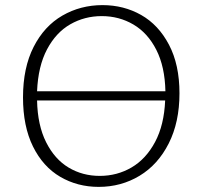

<svg xmlns="http://www.w3.org/2000/svg" viewBox="-20 -723 791 751"><path d="M682 -358Q682 -245 640 -162Q598 -79 526 -35.5Q454 8 366 8Q283 8 215.5 -31.5Q148 -71 109 -150Q70 -229 70 -342Q70 -458 111.5 -539.5Q153 -621 224 -662Q295 -703 381 -703Q464 -703 532 -664.5Q600 -626 641 -548Q682 -470 682 -358ZM125 -366H627Q625 -462 591.5 -528Q558 -594 502 -627Q446 -660 378 -660Q311 -660 255 -628Q199 -596 164 -530Q129 -464 125 -366ZM626 -330H125Q127 -233 160.5 -166.5Q194 -100 248.5 -67.5Q303 -35 370 -35Q438 -35 494.5 -68Q551 -101 586.5 -167.5Q622 -234 626 -330Z"/></svg>

Font: Bitter Pro Light
Style: Regular
Weight: 300
Designer: Sol Matas, and Bitter project Authors
Foundry: Sol Matas
Version: Version 1.010